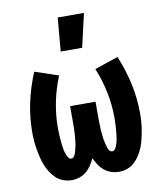

<svg xmlns="http://www.w3.org/2000/svg" viewBox="-85 -830 771 908"><g transform="rotate(-10 300.0 -376.5)"><path d="M186 8Q166 8 146.5 1Q127 -6 112 -20Q97 -34 86 -51.5Q75 -69 67.5 -88Q60 -107 55.5 -126.5Q51 -146 47.5 -166Q44 -186 42.5 -206.5Q41 -227 41 -247Q41 -320 56.5 -390.5Q72 -461 100 -528L213 -490Q189 -432 176.5 -370.5Q164 -309 164 -247Q164 -238 164.5 -230Q165 -222 165 -213.5Q165 -205 166 -197Q167 -189 167.5 -180.5Q168 -172 169 -164Q170 -156 171.5 -147.5Q173 -139 175 -131Q177 -123 180 -115.5Q183 -108 188 -100.5Q193 -93 201 -93Q209 -93 214 -99Q219 -105 221.5 -112Q224 -119 226 -126.5Q228 -134 229.5 -141Q231 -148 232.5 -155.5Q234 -163 234.5 -170.5Q235 -178 236 -185.5Q237 -193 237.5 -200.5Q238 -208 238 -215.5Q238 -223 238.5 -230.5Q239 -238 239 -245.5Q239 -253 239 -260V-338H361V-260Q361 -253 361 -245.5Q361 -238 361.5 -230.5Q362 -223 362 -215.5Q362 -208 362.5 -200.5Q363 -193 364 -185.5Q365 -178 365.5 -170.5Q366 -163 367.5 -155.5Q369 -148 370.5 -141Q372 -134 374 -126.5Q376 -119 378.5 -112Q381 -105 386 -99Q391 -93 399 -93Q407 -93 412 -100.5Q417 -108 420 -115.5Q423 -123 425 -131Q427 -139 428.5 -147.5Q430 -156 431 -164Q432 -172 432.5 -180.5Q433 -189 434 -197Q435 -205 435 -213.5Q435 -222 435.5 -230Q436 -238 436 -247Q436 -309 423.5 -370.5Q411 -432 387 -490L500 -528Q528 -461 543.5 -390.5Q559 -320 559 -247Q559 -227 557.5 -206.5Q556 -186 552.5 -166Q549 -146 544.5 -126.5Q540 -107 532.5 -88Q525 -69 514 -51.5Q503 -34 488 -20Q473 -6 453.5 1Q434 8 414 8Q395 8 376.5 2Q358 -4 343.5 -16Q329 -28 318.5 -44Q308 -60 300 -77Q292 -60 281.5 -44Q271 -28 256.5 -16Q242 -4 223.5 2Q205 8 186 8ZM240 -600 254 -761H380L343 -600Z"/></g></svg>

Font: Iosevka Heavy Extended
Style: Regular
Weight: 900
Width: 7
Monospace: yes
Designer: Belleve Invis
Foundry: Belleve Invis
Version: Version 32.5.0; ttfautohint (v1.8.4)